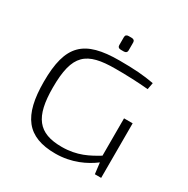

<svg xmlns="http://www.w3.org/2000/svg" viewBox="-193 -1034 1189 1216"><g transform="rotate(30 401.5 -426.5)"><path d="M425 -765C439 -765 448 -772 448 -785V-844C448 -858 439 -865 425 -865H403C388 -865 380 -858 380 -844V-785C380 -772 388 -765 403 -765ZM701 -399H638V-126C572 -86 499 -45 386 -45C214 -45 150 -128 150 -343C150 -586 223 -644 435 -644C526 -644 593 -641 675 -634L684 -683C607 -697 538 -702 431 -702C173 -702 82 -616 82 -346C82 -98 164 12 372 12C490 12 583 -34 645 -81L655 0H701Z"/></g></svg>

Font: Exo 2 Light Expanded
Style: Regular
Weight: 300
Width: 7
Designer: Natanael Gama
Version: Version 1.001;PS 001.001;hotconv 1.0.70;makeotf.lib2.5.58329